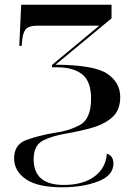

<svg xmlns="http://www.w3.org/2000/svg" viewBox="-20 -556 578 816"><path d="M244 240Q332 240 397 215Q462 190 462 139Q462 106 434 97Q430 158 381.5 194Q333 230 251 230Q123 230 123 121Q123 61 163.5 41Q204 21 259 12Q318 2 371 -13Q424 -28 457.5 -58Q491 -88 491 -144Q491 -205 436 -242.5Q381 -280 216 -281L454 -478V-536H70L62 -361H72L75 -392Q80 -426 94.5 -436.5Q109 -447 140 -447H402L201 -280V-270H222Q292 -270 329.5 -240Q367 -210 367 -137Q367 -50 319 -24.5Q271 1 209 9Q144 20 92 39Q40 58 40 117Q40 171 90 205.5Q140 240 244 240Z"/></svg>

Font: Noto Serif Display Semi
Style: Regular
Weight: 600
Designer: Monotype Design Team
Foundry: Monotype Imaging Inc.
Version: Version 1.900